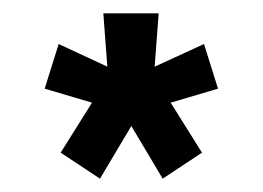

<svg xmlns="http://www.w3.org/2000/svg" viewBox="-20 -739 394 288"><path d="M71 -510 118 -585 47 -606 68 -673 141 -639 135 -719H218L212 -639L286 -673L307 -606L236 -585L283 -510L224 -471L177 -550L130 -471Z"/></svg>

Font: Oxford Sans
Style: Regular
Weight: 800
Designer: Matt McInerney, Pablo Impallari, Rodrigo Fuenzalida
Foundry: Matt McInerney, Pablo Impallari, Rodrigo Fuenzalida
Version: Version 3.000g; ttfautohint (v1.5) -l 8 -r 28 -G 28 -x 14 -D